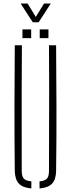

<svg xmlns="http://www.w3.org/2000/svg" viewBox="-20 -1054 398 1078"><path d="M63 -95Q61 -274.5 61.2 -447.8Q61.5 -621 63 -800H103Q102 -680.5 101.8 -564Q101.5 -447.5 101.8 -331Q102 -214.5 102 -95Q102 -64.5 113.5 -51.5Q125 -38.5 156 -36V4Q107.5 0 85.8 -23.5Q64 -47 63 -95ZM202 4V-36Q233 -38.5 244 -51.5Q255 -64.5 255 -95Q255 -214.5 255.5 -331Q256 -447.5 256 -564Q256 -680.5 255 -800H295Q296.5 -621 297 -447.8Q297.5 -274.5 295 -95Q294.5 -47 272.8 -23.5Q251 0 202 4ZM203 -840V-889H252V-840ZM106 -840V-889H155V-840ZM164 -929 96 -1034H135L181 -959L227 -1034H265L197 -929Z"/></svg>

Font: Big Shoulders Stencil Text SC Thin
Style: Regular
Weight: 100
Designer: Patric King
Foundry: XO Type Co
Version: Version 2.001